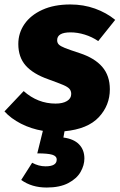

<svg xmlns="http://www.w3.org/2000/svg" viewBox="-42 -571 539 860"><path d="M450 -171Q450 -99 400.5 -46Q351 7 247 17L242 45Q288 51 312 75.5Q336 100 336 139Q336 169 319 199Q302 229 264 249Q226 269 167 269Q100 269 53 235L102 158Q131 174 162 174Q212 174 212 144Q212 128 192 122Q172 116 125 116L150 15Q97 6 52 -17Q7 -40 -22 -72L64 -163Q127 -107 207 -107Q239 -107 258 -118.5Q277 -130 277 -150Q277 -164 269 -173Q261 -182 241 -190.5Q221 -199 174 -216Q106 -240 73 -277.5Q40 -315 40 -374Q40 -423 67.5 -463Q95 -503 147.5 -527Q200 -551 273 -551Q332 -551 383.5 -532.5Q435 -514 474 -482L398 -387Q370 -406 337.5 -416Q305 -426 274 -426Q214 -426 214 -391Q214 -379 221.5 -371.5Q229 -364 249 -356Q269 -348 315 -333Q382 -311 416 -271.5Q450 -232 450 -171Z"/></svg>

Font: Trujillo ExtraBold
Style: Italic
Weight: 800
Italic angle: -8°
Designer: Fira Sans original fonts by bBox Type GmbH, Carrois Corporate GbR, & Edenspiekermann AG / Changes by Cristiano Sobral
Foundry: Fira Sans original fonts by bBox Type GmbH, Carrois Corporate GbR, & Edenspiekermann AG / Changes by Cristiano Sobral
Version: Version 4.301;July 28, 2020;FontCreator 13.0.0.2655 64-bit